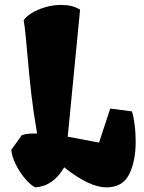

<svg xmlns="http://www.w3.org/2000/svg" viewBox="-20 -767 598 796"><path d="M542.5 -180.2Q542.5 -98.1 515.4 -44.2Q488.3 9.8 420.9 9.8Q350.6 9.8 246.1 -73.2Q200.2 5.4 126 9.8Q106 0 83.5 -26.9Q61 -53.7 44.9 -86.4Q28.8 -119.1 26.9 -146L70.3 -206.5Q88.9 -213.4 117.7 -213.4H133.8Q118.2 -303.7 109.6 -378.4Q101.1 -453.1 93.3 -543.9Q89.8 -583.5 86.2 -620.6Q82.5 -657.7 78.1 -683.1Q87.4 -697.8 110.8 -712.4Q134.3 -727.1 166.7 -736.8Q199.2 -746.6 233.4 -746.6Q256.8 -746.6 275.9 -741.9Q294.9 -737.3 312 -727.1L260.7 -199.7L267.1 -199.2L390.6 -175.8L437 -316.9L526.9 -305.2Q533.2 -287.6 537.8 -252.7Q542.5 -217.8 542.5 -180.2Z"/></svg>

Font: Fruktur
Style: Regular
Weight: 400
Designer: Viktoriya Grabowska
Foundry: Viktoriya Grabowska
Version: Version 1.004; ttfautohint (v1.4.1)